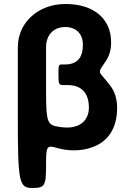

<svg xmlns="http://www.w3.org/2000/svg" viewBox="-20 -741 641 959"><path d="M348 10C381 10 412 5 439 -5C517 -32 565 -97 565 -202C565 -249 552 -286 530 -314C470 -393 463 -368 508 -435C525 -460 535 -491 535 -528C535 -559 530 -586 519 -610C486 -682 411 -721 306 -721C236 -721 178 -696 139 -661C100 -627 69 -574 69 -504V-153C69 166 75 198 140 198C204 198 210 188 210 86C210 -17 213 -17 272 0C296 6 321 10 348 10ZM424 -204C424 -140 380 -104 316 -104C294 -104 274 -107 256 -111C212 -123 210 -149 210 -318V-504C210 -565 246 -606 306 -606C360 -606 394 -572 394 -518C394 -455 368 -419 304 -419H288C273 -419 272 -414 272 -368C272 -321 274 -316 296 -316H319C389 -316 424 -274 424 -204Z"/></svg>

Font: Asimov Print
Style: A
Weight: 500
Designer: Google
Version: Version 2.000980: 2014